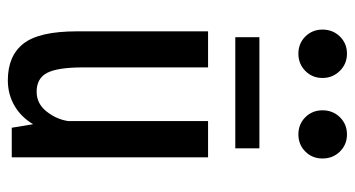

<svg xmlns="http://www.w3.org/2000/svg" viewBox="-228 -668 906 490"><g transform="rotate(90 225.0 -423.0)"><path d="M55.5 -793Q55.5 -819.5 73.2 -837.5Q91 -855.5 117 -855.5Q143 -855.5 161 -837.2Q179 -819 179 -793Q179 -767 161 -749.2Q143 -731.5 117 -731.5Q91 -731.5 73.2 -749.2Q55.5 -767 55.5 -793ZM261.5 -793Q261.5 -819.5 279.2 -837.5Q297 -855.5 323 -855.5Q349 -855.5 366.8 -837.5Q384.5 -819.5 384.5 -793Q384.5 -767 366.8 -749.2Q349 -731.5 323 -731.5Q297 -731.5 279.2 -749.2Q261.5 -767 261.5 -793ZM75 -632H358.5V-570.5H75ZM185 10Q122.5 10 91.2 -30Q60 -70 60 -166V-501H152V-182.5Q152 -117 166 -90.2Q180 -63.5 214 -63.5Q244.5 -63.5 264.5 -88.8Q284.5 -114 289 -144V-501H381.5V0H306L297 -54.5Q278.5 -23.5 249.5 -6.8Q220.5 10 185 10Z"/></g></svg>

Font: League Mono Condensed
Style: Regular
Weight: 400
Width: 1
Designer: Tyler Finck
Foundry: The League of Moveable Type / Tyler Finck
Version: Version 2.210